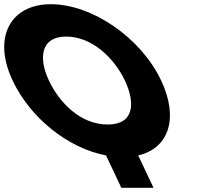

<svg xmlns="http://www.w3.org/2000/svg" viewBox="-158 -740 1026 913"><path d="M74.6 -357C25.2 -461.6 33.5 -566.1 156.8 -566.1C280.9 -566.1 386.4 -461.6 435.8 -357C485.3 -252.5 482 -147.9 354.5 -147.9C223.6 -147.9 124 -252.5 74.6 -357ZM-98 -357C-13.7 -178.9 164.7 -35.4 346.1 -1.1L419 153H572L499.2 -0.9C645.8 -35 692.7 -178.6 608.4 -357C511.6 -561.9 278.7 -720 84.1 -720C-108.9 -720 -194.8 -561.9 -98 -357Z"/></svg>

Font: Hussar
Style: BdOpOblFive
Weight: 700
Foundry: Cannot Into Space Fonts
Version: Version 2.00